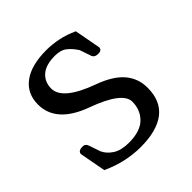

<svg xmlns="http://www.w3.org/2000/svg" viewBox="-143 -601 706 706"><g transform="rotate(-45 210.5 -248.0)"><path d="M366 -136Q366 -67 322 -33Q278 1 193 1Q158 1 119.5 -7Q81 -15 39 -34L20 -136Q20 -152 44 -152Q58 -152 63 -137L78 -93Q88 -71 111.5 -56Q135 -41 174 -41Q234 -41 262 -69Q290 -97 290 -139Q290 -190 163 -236Q37 -282 37 -377Q37 -434 79.5 -465.5Q122 -497 200 -497Q230 -497 262 -490.5Q294 -484 326 -469L345 -367Q345 -352 326 -352Q307 -352 302 -366L287 -410Q273 -432 255.5 -446Q238 -460 208 -460Q160 -460 136.5 -439Q113 -418 113 -384Q113 -325 240 -279Q306 -255 336 -219.5Q366 -184 366 -136Z"/></g></svg>

Font: Jura
Style: Regular
Weight: 400
Designer: Ed Merritt
Foundry: Ten by Twenty
Version: Version 1.007